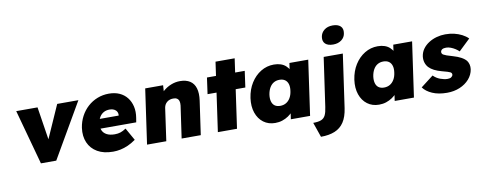

<svg xmlns="http://www.w3.org/2000/svg" viewBox="-79 -1219 4630 1837"><g transform="rotate(-10 2236.5 -300.0)"><path d="M230 0 84 -533H291L353 -135L305 -134L482 -533H688L379 0Z M931 10Q840 10 779 -25.5Q718 -61 691 -123.5Q664 -186 675 -266Q684 -326 711 -377Q738 -428 779.5 -465.5Q821 -503 873.5 -523.5Q926 -544 985 -544Q1043 -544 1087.5 -524Q1132 -504 1161 -467Q1190 -430 1201.5 -380Q1213 -330 1203 -270L1196 -228H776L766 -321H1060L1039 -301L1042 -320Q1045 -342 1036 -358.5Q1027 -375 1009 -384Q991 -393 967 -393Q933 -393 908.5 -379.5Q884 -366 868.5 -341Q853 -316 848 -281Q842 -241 854.5 -212Q867 -183 897.5 -167Q928 -151 975 -151Q1006 -151 1030.5 -159Q1055 -167 1085 -187L1153 -66Q1114 -38 1076.5 -21.5Q1039 -5 1003 2.5Q967 10 931 10Z M1261 0 1337 -533H1511L1504 -425L1464 -413Q1479 -451 1512.5 -480.5Q1546 -510 1588.5 -527Q1631 -544 1675 -544Q1735 -544 1773 -519.5Q1811 -495 1825.5 -446.5Q1840 -398 1830 -328L1783 0H1597L1642 -313Q1645 -339 1639.5 -356.5Q1634 -374 1619.5 -383Q1605 -392 1583 -391Q1566 -391 1550.5 -386Q1535 -381 1522.5 -370.5Q1510 -360 1503 -347Q1496 -334 1493 -318L1448 0H1355Q1321 0 1297.5 0Q1274 0 1261 0Z M1949 0 2044 -668H2230L2135 0ZM1915 -375 1937 -533H2304L2282 -375Z M2506 9Q2440 9 2392.5 -26.5Q2345 -62 2323.5 -124.5Q2302 -187 2313 -267Q2325 -349 2364 -411Q2403 -473 2461 -508.5Q2519 -544 2588 -544Q2625 -544 2654.5 -534Q2684 -524 2704 -505Q2724 -486 2738 -462Q2752 -438 2759 -410L2721 -412L2738 -533H2921L2845 0H2658L2677 -130L2717 -128Q2704 -99 2683 -74Q2662 -49 2634.5 -30.5Q2607 -12 2575 -1.5Q2543 9 2506 9ZM2581 -144Q2613 -144 2638 -158.5Q2663 -173 2679.5 -201Q2696 -229 2701 -267Q2707 -306 2698.5 -334Q2690 -362 2669 -376.5Q2648 -391 2616 -391Q2584 -391 2559.5 -376.5Q2535 -362 2519 -334Q2503 -306 2497 -267Q2492 -229 2500 -201Q2508 -173 2528.5 -158.5Q2549 -144 2581 -144Z M2913 215 2863 71Q2912 71 2940 60Q2968 49 2982 21Q2996 -7 3003 -59L3071 -533H3257L3183 -15Q3171 68 3137.5 118.5Q3104 169 3048 192Q2992 215 2913 215ZM3182 -634Q3131 -634 3106 -657.5Q3081 -681 3087 -724Q3093 -764 3125 -789.5Q3157 -815 3207 -815Q3257 -815 3282.5 -791.5Q3308 -768 3301 -724Q3296 -684 3263.5 -659Q3231 -634 3182 -634Z M3515 9Q3449 9 3401.5 -26.5Q3354 -62 3332.5 -124.5Q3311 -187 3322 -267Q3334 -349 3373 -411Q3412 -473 3470 -508.5Q3528 -544 3597 -544Q3634 -544 3663.5 -534Q3693 -524 3713 -505Q3733 -486 3747 -462Q3761 -438 3768 -410L3730 -412L3747 -533H3930L3854 0H3667L3686 -130L3726 -128Q3713 -99 3692 -74Q3671 -49 3643.5 -30.5Q3616 -12 3584 -1.5Q3552 9 3515 9ZM3590 -144Q3622 -144 3647 -158.5Q3672 -173 3688.5 -201Q3705 -229 3710 -267Q3716 -306 3707.5 -334Q3699 -362 3678 -376.5Q3657 -391 3625 -391Q3593 -391 3568.5 -376.5Q3544 -362 3528 -334Q3512 -306 3506 -267Q3501 -229 3509 -201Q3517 -173 3537.5 -158.5Q3558 -144 3590 -144Z M4175 10Q4092 10 4032.5 -16Q3973 -42 3944 -83L4066 -177Q4094 -148 4132.5 -134Q4171 -120 4202 -120Q4213 -120 4222.5 -122Q4232 -124 4238 -128.5Q4244 -133 4248.5 -138.5Q4253 -144 4254 -151Q4256 -168 4240 -177Q4232 -181 4212.5 -187.5Q4193 -194 4160 -202Q4119 -213 4088.5 -228.5Q4058 -244 4038 -265Q4019 -286 4010.5 -313.5Q4002 -341 4006 -374Q4012 -414 4034.5 -445Q4057 -476 4092 -498.5Q4127 -521 4169 -532.5Q4211 -544 4253 -544Q4300 -544 4340 -534.5Q4380 -525 4414 -507.5Q4448 -490 4473 -465L4362 -359Q4347 -374 4326.5 -387Q4306 -400 4283.5 -408.5Q4261 -417 4240 -417Q4227 -417 4217.5 -415Q4208 -413 4201.5 -409Q4195 -405 4191 -399Q4187 -393 4186 -386Q4185 -377 4189 -369Q4193 -361 4203 -356Q4211 -351 4231.5 -343.5Q4252 -336 4291 -325Q4336 -312 4367.5 -295Q4399 -278 4417 -256Q4429 -239 4434 -218.5Q4439 -198 4436 -173Q4428 -120 4391.5 -78.5Q4355 -37 4299 -13.5Q4243 10 4175 10Z"/></g></svg>

Font: Lexend ExtBd
Style: Italic
Weight: 800
Italic angle: -8.13011°
Designer: Bonnie Shaver-Troup, Thomas Jockin
Foundry: Lexend
Version: Version 1.007